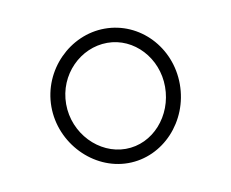

<svg xmlns="http://www.w3.org/2000/svg" viewBox="-42 -806 417 346"><g transform="rotate(-10 166.5 -633.0)"><path d="M49 -634C49 -567 104 -510 168 -510C232 -510 284 -566 284 -634C284 -702 232 -756 168 -756C104 -756 49 -701 49 -634ZM76 -634C76 -688 119 -730 168 -730C217 -730 257 -687 257 -634C257 -581 218 -536 168 -536C119 -536 76 -580 76 -634Z"/></g></svg>

Font: Charger Sport
Style: HL
Weight: 100
Designer: Jasper
Foundry: Cannot Into Space Fonts
Version: Version 1.1